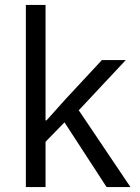

<svg xmlns="http://www.w3.org/2000/svg" viewBox="-20 -760 567 780"><path d="M85 0H165V-184L242 -263L413 0H510L300 -312L491 -516H394L248 -359L169 -271H165V-740H85Z"/></svg>

Font: IBMKR
Style: Regular
Weight: 400
Designer: Mike Abbink; Paul van der Laan; Pieter van Rosmalen; Wujin Sim; Chorong Kim; Dohee Lee;
Foundry: Sandoll Inc.
Version: Version 1.002